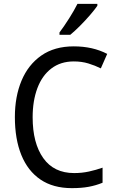

<svg xmlns="http://www.w3.org/2000/svg" viewBox="-20 -964 604 994"><path d="M362 -646Q294 -646 246 -609.5Q198 -573 173.5 -507.5Q149 -442 149 -357Q149 -223 204 -145.5Q259 -68 364 -68Q404 -68 440.5 -76Q477 -84 511 -96V-18Q477 -4 439.5 3Q402 10 352 10Q255 10 189.5 -34.5Q124 -79 90.5 -161.5Q57 -244 57 -358Q57 -464 91.5 -546.5Q126 -629 194 -676.5Q262 -724 362 -724Q460 -724 535 -685L502 -610Q472 -625 437.5 -635.5Q403 -646 362 -646ZM484 -934Q471 -915 446.5 -886.5Q422 -858 394 -830Q366 -802 344 -784H288V-796Q312 -828 338 -869Q364 -910 381 -944H484Z"/></svg>

Font: Noto Sans Gurmukhi UI SemiCondensed
Style: Regular
Weight: 400
Width: 4
Designer: Jelle Bosma - Monotype Design Team
Foundry: Monotype Imaging Inc.
Version: Version 2.004; ttfautohint (v1.8.4.7-5d5b)